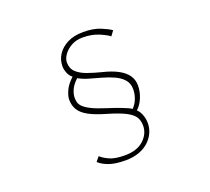

<svg xmlns="http://www.w3.org/2000/svg" viewBox="-135 -940 1271 1162"><g transform="rotate(-20 500.0 -359.0)"><path d="M660 -685Q642 -700 597 -719Q552 -738 493 -738Q452 -738 420.5 -720.5Q389 -703 371 -677.5Q353 -652 353 -628Q353 -589 378 -565.5Q403 -542 444 -527.5Q485 -513 532 -501Q591 -487 630.5 -466Q670 -445 690 -416.5Q710 -388 710 -351Q710 -311 694 -272.5Q678 -234 652 -211Q667 -198 677.5 -172Q688 -146 688 -116Q688 -85 675 -55.5Q662 -26 636.5 -2Q611 22 573 36Q535 50 485 50Q420 50 379.5 35.5Q339 21 316 -1L340 -30Q357 -13 392.5 3.5Q428 20 491 20Q570 20 613 -19.5Q656 -59 656 -112Q656 -144 642 -167Q628 -190 589 -210.5Q550 -231 475 -253Q405 -273 364.5 -295Q324 -317 306.5 -345.5Q289 -374 289 -412Q289 -435 304 -468.5Q319 -502 356 -536Q337 -550 328 -574.5Q319 -599 320 -618Q320 -656 341.5 -690Q363 -724 405 -746Q447 -768 509 -768Q573 -768 618 -749.5Q663 -731 683 -716ZM324 -410Q324 -395 328 -380.5Q332 -366 347.5 -351Q363 -336 395.5 -320Q428 -304 485 -286Q535 -270 564 -259Q593 -248 608 -241Q623 -234 631 -228Q653 -250 664 -280Q675 -310 675 -339Q675 -377 653.5 -401.5Q632 -426 597 -442Q562 -458 522 -469Q482 -480 444 -491Q406 -502 379 -518Q348 -489 336 -461.5Q324 -434 324 -410Z"/></g></svg>

Font: Noto Sans JP Thin Thin
Style: Regular
Weight: 250
Version: Version 2.004-H2;hotconv 1.0.118;makeotfexe 2.5.65603